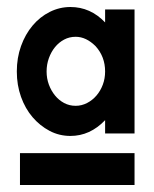

<svg xmlns="http://www.w3.org/2000/svg" viewBox="-20 -705 439 548"><path d="M364 -678V-324H280V-362Q237 -317 181 -317Q149 -317 121.5 -331.5Q94 -346 73 -370.5Q52 -395 40 -428.5Q28 -462 28 -501Q28 -540 40 -573.5Q52 -607 73 -632Q94 -657 122 -671Q150 -685 181 -685Q238 -685 280 -641V-678ZM37 -268H364V-177H37ZM253 -573Q226 -600 196 -600Q178 -600 163 -592Q148 -584 137 -570.5Q126 -557 119.5 -539Q113 -521 113 -501Q113 -481 119.5 -463.5Q126 -446 137 -432.5Q148 -419 163 -411Q178 -403 196 -403Q213 -403 228.5 -411Q244 -419 255.5 -432.5Q267 -446 273.5 -463.5Q280 -481 280 -501Q280 -543 253 -573Z"/></svg>

Font: Fundamental  Brigade
Style: Regular
Weight: 400
Designer: Peter Wiegel, original typeface by Arno Drescher 1935
Foundry: Peter Wiegel
Version: Version 0.000 2012 initial release